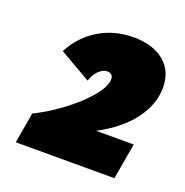

<svg xmlns="http://www.w3.org/2000/svg" viewBox="-82 -791 527 547"><g transform="rotate(20 181.0 -517.0)"><path d="M37 -412Q62 -424 92.5 -444Q123 -464 151 -488.5Q179 -513 197 -537.5Q215 -562 215 -581Q215 -598 196 -598Q185 -598 172.5 -586.5Q160 -575 153 -554L58 -609Q84 -659 130.5 -687Q177 -715 235 -715Q293 -715 327.5 -687Q362 -659 362 -609Q362 -557 326.5 -510Q291 -463 225 -428H339L320 -319H21Z"/></g></svg>

Font: Livvic Black
Style: Italic
Weight: 900
Italic angle: -10°
Designer: Jacques Le Bailly, Baron von Fonthausen
Version: Version 1.001; ttfautohint (v1.8.2)